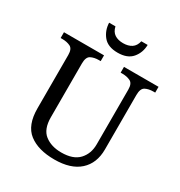

<svg xmlns="http://www.w3.org/2000/svg" viewBox="-209 -1053 1135 1208"><g transform="rotate(30 358.5 -449.0)"><path d="M362 10Q244 10 177 -42Q110 -94 110 -216V-604Q110 -648 85.5 -660Q61 -672 28 -672H15V-714H306V-672H293Q259 -672 235 -659.5Q211 -647 211 -600V-210Q211 -123 258 -86.5Q305 -50 378 -50Q464 -50 505 -94Q546 -138 546 -206V-604Q546 -648 521.5 -660Q497 -672 464 -672H451V-714H702V-672H689Q655 -672 631 -659.5Q607 -647 607 -600V-204Q607 -104 544 -47Q481 10 362 10ZM371 -771Q300 -771 266.5 -811.5Q233 -852 231 -908H277Q285 -872 309.5 -856Q334 -840 371 -840Q408 -840 432.5 -856Q457 -872 465 -908H511Q510 -852 476 -811.5Q442 -771 371 -771Z"/></g></svg>

Font: Noto Serif Oriya
Style: Regular
Weight: 400
Designer: David Williams
Foundry: Google LLC, David Williams
Version: Version 1.051; ttfautohint (v1.8.4.7-5d5b)